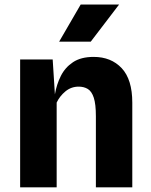

<svg xmlns="http://www.w3.org/2000/svg" viewBox="-20 -800 646 820"><path d="M66 0V-546H205L214.5 -397Q221.5 -439 239.8 -475.5Q258 -512 292 -534.5Q326 -557 380 -557Q454.5 -557 499.8 -508.8Q545 -460.5 545 -361.5V0H389.5V-303.5Q389.5 -355.5 380.5 -382.8Q371.5 -410 355 -420Q338.5 -430 316 -430Q284 -430 259.5 -409.8Q235 -389.5 222 -362V0ZM232.5 -622 324.5 -780.5H488.5L367.5 -622Z"/></svg>

Font: Spline Sans
Style: Bold
Weight: 700
Designer: Eben Sorkin, Mirko Velimirovic
Foundry: Sorkin Type
Version: Version 1.000; ttfautohint (v1.8.3)